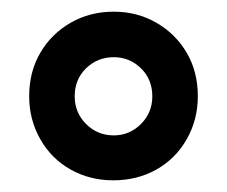

<svg xmlns="http://www.w3.org/2000/svg" viewBox="-20 -734 389 329"><path d="M174 -425Q134 -425 101 -443.5Q68 -462 49 -495.5Q30 -529 30 -569Q30 -611 49 -643.5Q68 -676 101 -695Q134 -714 175 -714Q215 -714 248 -695Q281 -676 300 -643.5Q319 -611 319 -569Q319 -529 300 -495.5Q281 -462 248 -443.5Q215 -425 174 -425ZM175 -502Q202 -502 221.5 -521.5Q241 -541 241 -569Q241 -598 221.5 -617Q202 -636 175 -636Q147 -636 127.5 -617Q108 -598 108 -569Q108 -541 127.5 -521.5Q147 -502 175 -502Z"/></svg>

Font: Fustat SemiBold
Style: Regular
Weight: 600
Designer: Mohamed Gaber, Khaled Hosny, Laura Garcia Mut
Foundry: Kief Type Foundry, Alif Type Foundry, Hard Type Foundry
Version: Version 1.007